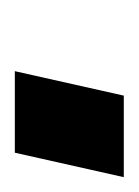

<svg xmlns="http://www.w3.org/2000/svg" viewBox="16 -426 187 259"><g transform="rotate(90 109.5 -296.5)"><path d="M109 -370H219L186 -223H76Z"/></g></svg>

Font: Cairo SemiBold
Style: Italic
Weight: 600
Italic angle: -13°
Designer: Mohamed Gaber, Accademia di Belle Arti di Urbino and others
Foundry: Kief Type Foundry, Accademia di Belle Arti di Urbino and others
Version: Version 3.011